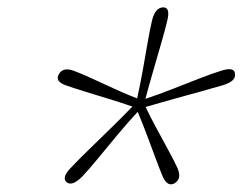

<svg xmlns="http://www.w3.org/2000/svg" viewBox="-20 -784 643 509"><path d="M443.5 -298.5Q425 -287.5 412 -314.5Q404 -333.5 393 -363Q382 -392.5 369.8 -425.2Q357.5 -458 345 -487.5Q318.5 -459 291.2 -426.2Q264 -393.5 239.8 -364Q215.5 -334.5 198 -316Q170.5 -288.5 156 -301.5Q142.5 -314 170 -341.5Q187.5 -360 215 -386.8Q242.5 -413.5 273.2 -443.5Q304 -473.5 331 -501.5Q301 -512 267.2 -522.2Q233.5 -532.5 203.5 -541.8Q173.5 -551 154 -558Q124.5 -568.5 136.5 -588Q147.5 -607 176.5 -596Q205.5 -585 252.5 -562.8Q299.5 -540.5 343.5 -523Q351.5 -558.5 358.5 -597.8Q365.5 -637 371.5 -671.8Q377.5 -706.5 383 -729.5Q391.5 -764.5 413 -764.5Q432 -764.5 423.5 -729.5Q418 -706.5 408 -671.5Q398 -636.5 386.5 -597.2Q375 -558 365.5 -522Q400.5 -533.5 438.5 -548.5Q476.5 -563.5 510.8 -576.8Q545 -590 568 -597Q602.5 -607.5 603 -587.5Q605.5 -568.5 570.5 -558Q547 -551 512.5 -541.5Q478 -532 439.8 -521.5Q401.5 -511 366 -500.5Q379.5 -472 396 -441.8Q412.5 -411.5 427.2 -384.2Q442 -357 450.5 -338.5Q462.5 -310.5 443.5 -298.5Z"/></svg>

Font: Fraunces 72pt SuperSoft Thin
Style: Italic
Weight: 100
Italic angle: -16°
Version: Version 1.000;[b76b70a41]